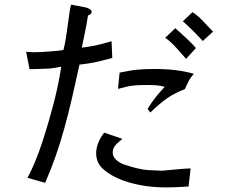

<svg xmlns="http://www.w3.org/2000/svg" viewBox="-20 -751 1040 838"><path d="M495 -363 502 -434Q524 -438 541.5 -441.5Q559 -445 576 -446.5Q593 -448 610.5 -449Q628 -450 649 -450Q703 -450 745 -445Q787 -440 826 -429Q812 -413 805 -400Q798 -387 787 -362Q766 -354 748 -345Q730 -336 713 -324.5Q696 -313 677.5 -297.5Q659 -282 636 -260L624 -276Q643 -306 660.5 -328Q678 -350 699 -372Q688 -375 680 -376.5Q672 -378 664.5 -378.5Q657 -379 648.5 -379.5Q640 -380 628 -380Q607 -380 590 -379.5Q573 -379 558 -377Q543 -375 528 -371.5Q513 -368 495 -363ZM467 -571 470 -498Q443 -491 424 -486Q405 -481 389 -478Q373 -475 358.5 -473Q344 -471 327 -469Q310 -391 294 -322Q278 -253 260.5 -190Q243 -127 222.5 -68.5Q202 -10 177 47L100 25Q116 -4 133 -45Q150 -86 165 -132Q180 -178 194 -226.5Q208 -275 219 -319Q230 -363 237 -400Q244 -437 247 -460Q231 -457 220.5 -455Q210 -453 197 -452Q184 -451 164 -450.5Q144 -450 109 -449L94 -525Q105 -524 114.5 -523.5Q124 -523 128 -523Q141 -523 160 -524Q179 -525 198 -526.5Q217 -528 233 -529.5Q249 -531 257 -533Q264 -560 268.5 -591Q273 -622 277 -650.5Q281 -679 284 -700.5Q287 -722 291 -731Q308 -727 324 -724.5Q340 -722 352.5 -719Q365 -716 372.5 -711Q380 -706 380 -699Q380 -690 364 -683Q361 -662 358 -646.5Q355 -631 352 -616Q349 -601 345.5 -584Q342 -567 337 -543Q376 -548 405 -554.5Q434 -561 467 -571ZM701 -586 745 -628Q765 -610 779 -597.5Q793 -585 803 -575Q813 -565 820.5 -557.5Q828 -550 835 -541L792 -494Q783 -504 772 -517Q761 -530 749 -543Q737 -556 724.5 -567.5Q712 -579 701 -586ZM778 -658 820 -698Q846 -681 867 -658Q888 -635 910 -613L865 -572Q857 -581 845 -593.5Q833 -606 820.5 -618.5Q808 -631 796.5 -641.5Q785 -652 778 -658ZM435 -172 514 -145Q489 -125 480.5 -112.5Q472 -100 472 -85Q472 -55 516 -35Q585 -11 628 -8.5Q671 -6 685 -6H688Q689 -6 705.5 -7.5Q722 -9 742.5 -11Q763 -13 783 -14.5Q803 -16 812 -16L803 63Q775 65 748.5 66Q722 67 706 67Q615 67 539.5 44Q464 21 424 -19Q409 -35 403.5 -54.5Q398 -74 400.5 -94.5Q403 -115 412 -135Q421 -155 435 -172Z"/></svg>

Font: D2Coding
Style: Regular
Weight: 400
Monospace: yes
Designer: Yong-Rak Park; Jeong-Hwan Yoon; Sang-Min Lee;
Foundry: NHN Corporation
Version: Version 1.3.2; Build 20180524